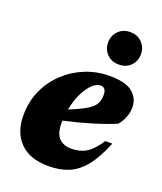

<svg xmlns="http://www.w3.org/2000/svg" viewBox="-128 -748 716 846"><g transform="rotate(20 230.5 -325.0)"><path d="M430.5 -174.5Q400.5 -100 366.5 -58.8Q332.5 -17.5 291.8 -1.2Q251 15 199.5 15Q111.5 15 65.5 -31.5Q19.5 -78 19.5 -157.5Q19.5 -223.5 44.2 -277.2Q69 -331 111.2 -370Q153.5 -409 206.8 -430Q260 -451 317.5 -451Q394.5 -451 426.8 -423.5Q459 -396 459 -354.5Q459 -330 449.8 -306.8Q440.5 -283.5 425 -266Q376.5 -245.5 314.8 -227Q253 -208.5 189 -194.5Q189 -188.5 189 -182.5Q189 -133.5 210.2 -112.5Q231.5 -91.5 267.5 -91.5Q307.5 -91.5 337.5 -109.5Q367.5 -127.5 397.5 -174.5ZM295.5 -397.5Q275.5 -397.5 255.5 -378Q235.5 -358.5 219.5 -325Q203.5 -291.5 195.5 -249Q248 -270 275.2 -286.8Q302.5 -303.5 312 -321Q321.5 -338.5 321.5 -362Q321.5 -397.5 295.5 -397.5ZM337.5 -511.5Q303.5 -511.5 282 -533.2Q260.5 -555 260.5 -587Q260.5 -619.5 282 -641.5Q303.5 -663.5 337.5 -663.5Q371.5 -663.5 393 -641.5Q414.5 -619.5 414.5 -587Q414.5 -555 393 -533.2Q371.5 -511.5 337.5 -511.5Z"/></g></svg>

Font: Newsreader Text ExtraBold
Style: Italic
Weight: 800
Italic angle: -17°
Designer: Hugues Gentile
Foundry: Production Type
Version: Version 1.001